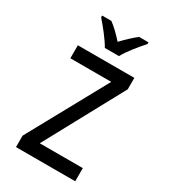

<svg xmlns="http://www.w3.org/2000/svg" viewBox="-225 -1046 1013 1151"><g transform="rotate(30 281.5 -470.5)"><path d="M243 -781H341C364 -826 418 -890 453 -929V-941H388C355 -915 326 -888 291 -851C260 -886 226 -919 196 -941H132V-929C167 -889 219 -825 243 -781ZM79 0H489V-91H191L486 -635V-714H95V-624H378L79 -79Z"/></g></svg>

Font: Noto Sans Mono SemiCondensed Medium
Style: Regular
Weight: 500
Width: 4
Designer: Monotype Design Team
Foundry: Monotype Imaging Inc.
Version: Version 2.014